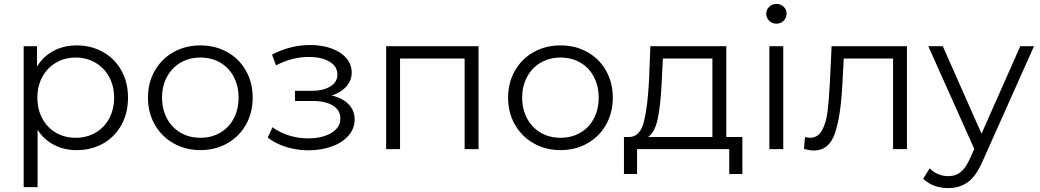

<svg xmlns="http://www.w3.org/2000/svg" viewBox="-20 -762 5313 981"><path d="M634 -263Q634 -184 600 -123Q566 -62 506.5 -28.5Q447 5 372 5Q308 5 256.5 -21.5Q205 -48 172 -99V194H101V-526H169V-422Q201 -474 253.5 -502Q306 -530 372 -530Q446 -530 506 -496.5Q566 -463 600 -402Q634 -341 634 -263ZM367 -468Q311 -468 266.5 -442Q222 -416 196.5 -369.5Q171 -323 171 -263Q171 -203 196.5 -156Q222 -109 266.5 -83.5Q311 -58 367 -58Q422 -58 467 -83.5Q512 -109 537.5 -156Q563 -203 563 -263Q563 -323 537.5 -369.5Q512 -416 467 -442Q422 -468 367 -468Z M1004 5Q928 5 867 -29.5Q806 -64 771 -125Q736 -186 736 -263Q736 -340 771 -401Q806 -462 867 -496Q928 -530 1004 -530Q1080 -530 1141 -496Q1202 -462 1236.5 -401Q1271 -340 1271 -263Q1271 -186 1236.5 -125Q1202 -64 1141 -29.5Q1080 5 1004 5ZM1004 -58Q1060 -58 1104.5 -83.5Q1149 -109 1174 -156Q1199 -203 1199 -263Q1199 -323 1174 -370Q1149 -417 1104.5 -442.5Q1060 -468 1004 -468Q948 -468 903.5 -442.5Q859 -417 833.5 -370Q808 -323 808 -263Q808 -203 833.5 -156Q859 -109 903.5 -83.5Q948 -58 1004 -58Z M1556 6Q1499 6 1444 -10.5Q1389 -27 1348 -59L1372 -112Q1408 -85 1456 -70Q1504 -55 1553 -55Q1626 -55 1672.5 -82.5Q1719 -110 1719 -157Q1719 -199 1681 -222.5Q1643 -246 1577 -246H1487V-298H1573Q1632 -298 1668 -320.5Q1704 -343 1704 -381Q1704 -423 1663.5 -447Q1623 -471 1558 -471Q1473 -471 1390 -428L1370 -483Q1464 -532 1565 -532Q1625 -532 1673.5 -514.5Q1722 -497 1749.5 -465Q1777 -433 1777 -391Q1777 -351 1749.5 -320Q1722 -289 1675 -274Q1731 -261 1761.5 -229Q1792 -197 1792 -151Q1792 -105 1760.5 -69Q1729 -33 1675 -13.5Q1621 6 1556 6Z M2425 -526V0H2354V-463H2024V0H1953V-526Z M2844 5Q2768 5 2707 -29.5Q2646 -64 2611 -125Q2576 -186 2576 -263Q2576 -340 2611 -401Q2646 -462 2707 -496Q2768 -530 2844 -530Q2920 -530 2981 -496Q3042 -462 3076.5 -401Q3111 -340 3111 -263Q3111 -186 3076.5 -125Q3042 -64 2981 -29.5Q2920 5 2844 5ZM2844 -58Q2900 -58 2944.5 -83.5Q2989 -109 3014 -156Q3039 -203 3039 -263Q3039 -323 3014 -370Q2989 -417 2944.5 -442.5Q2900 -468 2844 -468Q2788 -468 2743.5 -442.5Q2699 -417 2673.5 -370Q2648 -323 2648 -263Q2648 -203 2673.5 -156Q2699 -109 2743.5 -83.5Q2788 -58 2844 -58Z M3773 -62V127H3706V0H3235V127H3168V-62H3198Q3251 -65 3270 -140Q3289 -215 3296 -350L3303 -526H3691V-62ZM3292 -62H3620V-463H3367L3361 -346Q3356 -234 3342 -161.5Q3328 -89 3292 -62Z M3911 -526H3982V0H3911ZM3895 -692Q3895 -712 3910 -727Q3925 -742 3947 -742Q3969 -742 3984 -727.5Q3999 -713 3999 -693Q3999 -671 3984 -656Q3969 -641 3947 -641Q3925 -641 3910 -656Q3895 -671 3895 -692Z M4614 -526V0H4543V-463H4291L4284 -333Q4276 -169 4246 -81Q4216 7 4139 7Q4118 7 4088 -1L4093 -62Q4111 -58 4118 -58Q4159 -58 4180 -96Q4201 -134 4208 -190Q4215 -246 4220 -338L4229 -526Z M5263 -526 5000 63Q4968 137 4926 168Q4884 199 4825 199Q4787 199 4754 187Q4721 175 4697 151L4730 98Q4770 138 4826 138Q4862 138 4887.5 118Q4913 98 4935 50L4958 -1L4723 -526H4797L4995 -79L5193 -526Z"/></svg>

Font: APTA Sans Regular
Style: Regular
Weight: 400
Version: Version 7.200